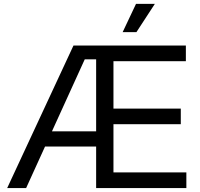

<svg xmlns="http://www.w3.org/2000/svg" viewBox="-20 -960 1019 980"><path d="M16.6 0 355 -727.5H928.7V-647.5H559.1V-405.8H902.8V-326.2H559.1V-80.1H931.2V0H470.7V-657.2H412.6L113.3 0ZM181.2 -211.9V-289.6H515.1V-211.9ZM606 -795.9 674.3 -940.4H770.5L676.3 -795.9Z"/></svg>

Font: Inter 24pt
Style: Regular
Weight: 400
Designer: Rasmus Andersson
Foundry: rsms
Version: Version 4.001;git-66647c0bb